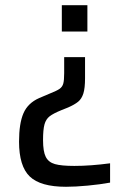

<svg xmlns="http://www.w3.org/2000/svg" viewBox="-20 -530 442 736"><path d="M217 -409V-510H315V-409ZM53 13Q53 -57 70 -96Q87 -135 130 -154L170 -171Q198 -182 208.5 -189.5Q219 -197 222.5 -209.5Q226 -222 226 -250V-311H306V-230Q306 -192 299.5 -171.5Q293 -151 279.5 -140Q266 -129 241 -118L216 -108Q184 -95 170 -84Q156 -73 150.5 -53Q145 -33 145 7Q145 51 155.5 71.5Q166 92 190.5 99Q215 106 265 106Q327 106 402 96V170Q364 177 316.5 181.5Q269 186 233 186Q135 186 94 146.5Q53 107 53 13Z"/></svg>

Font: Saira Semi Condensed
Style: Regular
Weight: 400
Width: 4
Designer: Hector Gatti with collaboration of the Omnibus-Type team
Foundry: Omnibus-Type
Version: Version 1.001; ttfautohint (v1.8)